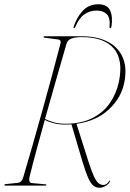

<svg xmlns="http://www.w3.org/2000/svg" viewBox="-22 -870 608 900"><path d="M493.5 -22Q493 -13 477.8 -1.5Q462.5 10 443 10Q427 10 414.5 -0.8Q402 -11.5 390.2 -38.8Q378.5 -66 363.5 -116L313 -287Q298.5 -286 283.5 -286Q256 -286 231.2 -292Q206.5 -298 188 -308Q168 -236 149.2 -167Q130.5 -98 116 -39Q113.5 -28.5 116 -20.8Q118.5 -13 126 -12L191.5 -6Q195.5 -6 195.5 -3Q195.5 0 192.5 0H3.5Q-1.5 0 -1.5 -3Q-1.5 -7 4.5 -7L62 -13Q79 -14.5 86 -36Q106.5 -104.5 129.5 -185Q152.5 -265.5 176.2 -350.5Q200 -435.5 222 -517Q244 -598.5 262 -668Q263.5 -676.5 259.8 -680.5Q256 -684.5 250.5 -685L188.5 -693Q182 -694 182 -697Q182 -700 186 -700H362Q433 -700 482.5 -674.8Q532 -649.5 553.2 -601Q574.5 -552.5 560.5 -482.5Q546.5 -412 488.8 -357.5Q431 -303 336.5 -289.5L393.5 -110Q408 -65 419 -42Q430 -19 440.2 -11Q450.5 -3 462.5 -3Q478.5 -3 489 -21Q491.5 -24 492.5 -24Q493.5 -24 493.5 -22ZM289.5 -664Q267.5 -588 241.2 -496.5Q215 -405 189 -312.5Q208.5 -302.5 232 -296.2Q255.5 -290 283.5 -290Q358.5 -290 410.5 -316.2Q462.5 -342.5 493.2 -387.2Q524 -432 535.5 -487.5Q556.5 -590.5 511 -643.2Q465.5 -696 362 -696Q332 -696 313.5 -689.5Q295 -683 289.5 -664ZM430.5 -820.5Q400 -820.5 374.5 -803.5Q349 -786.5 331.5 -744.5Q328.5 -738 325 -738Q321 -738 323.5 -745.5Q339 -791.5 367.2 -820.8Q395.5 -850 438 -850Q481 -850 494.2 -820.8Q507.5 -791.5 500.5 -745.5Q499 -738 495 -738Q491 -738 491.5 -744.5Q495.5 -786.5 478.5 -803.5Q461.5 -820.5 430.5 -820.5Z"/></svg>

Font: Fraunces 144pt S000 Thin
Style: Italic
Weight: 100
Italic angle: -16°
Version: Version 1.000; ttfautohint (v1.8.3)